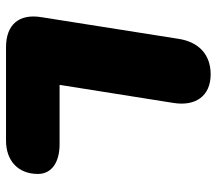

<svg xmlns="http://www.w3.org/2000/svg" viewBox="-61 -659 720 638"><g transform="rotate(90 299.0 -340.0)"><path d="M137 0H447C514 0 558 -40 558 -106C558 -152 519 -178 459 -178H262L322 -556C334 -630 299 -680 227 -680C160 -680 119 -639 109 -573L37 -117C25 -43 62 0 137 0Z"/></g></svg>

Font: SN Pro Black
Style: Italic
Weight: 900
Italic angle: -9°
Designer: Tobias Whetton
Foundry: Supernotes
Version: Version 1.001;Glyphs 3.2 (3249)